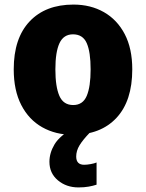

<svg xmlns="http://www.w3.org/2000/svg" viewBox="-20 -579 638 839"><path d="M558 -276Q558 -138 489 -64Q420 10 298 10Q223 10 164.5 -23Q106 -56 73 -120Q40 -184 40 -276Q40 -412 109.5 -485.5Q179 -559 301 -559Q376 -559 434 -526Q492 -493 525 -430Q558 -367 558 -276ZM222 -276Q222 -200 239.5 -160Q257 -120 300 -120Q342 -120 359 -160Q376 -200 376 -276Q376 -352 359 -390.5Q342 -429 299 -429Q258 -429 240 -390.5Q222 -352 222 -276ZM313 105Q313 141 348 141Q360 141 376.5 138Q393 135 402 131V228Q387 233 367.5 236.5Q348 240 323 240Q270 240 233 209Q196 178 196 128Q196 89 218.5 51.5Q241 14 303 -21L373 0Q342 32 327.5 56Q313 80 313 105Z"/></svg>

Font: Noto Sans Disp ExtBd
Style: Regular
Weight: 800
Designer: Monotype Design Team
Foundry: Monotype Imaging Inc.
Version: Version 2.000;GOOG;noto-source:20170915:90ef993387c0; ttfaut